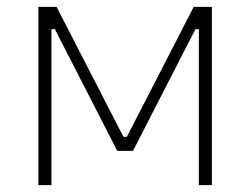

<svg xmlns="http://www.w3.org/2000/svg" viewBox="-20 -540 730 560"><path d="M92 0H130V-455H140L322 -100H368L550 -455H560V0H598V-520H545L350 -141H340L145 -520H92Z"/></svg>

Font: Fixel Text ExtraLight
Style: Regular
Weight: 200
Width: 4
Designer: AlfaBravo + MacPaw
Foundry: Kyrylo Tkachov, Marchela Mozhyna, Serhii Makarenko, Maria Weinstein, Zakhar Kryvoshyya
Version: Version 1.211